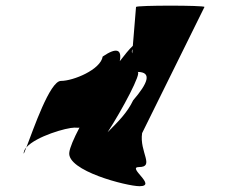

<svg xmlns="http://www.w3.org/2000/svg" viewBox="-20 -642 832 662"><path d="M62 -117C60 -107 64 -115 71 -134C66 -128 63 -123 62 -117ZM71 -134C105 -172 209 -202 237 -202C243 -202 249 -201 254 -202C234 -164 221 -133 219 -117C209 -53 418 0 461 0C524 0 416 -66 459 -66C515 -66 460 -118 470 -183L685 -618C686 -624 450 -624 449 -618L438 -484C425 -472 410 -453 393 -431C401 -473 381 -479 334 -447C327 -402 233 -363 190 -363C152 -363 95 -196 71 -134ZM351 -186C401 -263 471 -394 454 -394C506 -394 489 -354 439 -296C419 -254 389 -224 351 -186ZM437 -472 436 -458C434 -463 434 -468 437 -472Z"/></svg>

Font: Ampere
Style: SCSuCndIta
Weight: 400
Version: Version 1